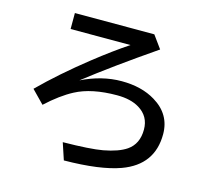

<svg xmlns="http://www.w3.org/2000/svg" viewBox="-119 -938 1237 1140"><g transform="rotate(15 499.5 -368.0)"><path d="M204.1 -798.8H692.4L749 -720.7Q502.9 -551.8 333 -419.4Q456.1 -480 578.1 -480Q701.2 -480 786.1 -428.2Q896.5 -361.8 896.5 -238.8Q896.5 -50.3 711.9 17.1Q589.8 61.5 367.2 63.5L333 -39.6Q501 -41.5 577.1 -55.2Q668.9 -72.3 716.8 -105Q779.3 -147.9 779.3 -236.3Q779.3 -317.9 710 -359.9Q657.2 -392.1 573.2 -392.1Q417 -392.1 318.4 -339.8Q243.2 -300.3 159.2 -222.7L83 -300.8Q206.1 -423.3 368.2 -551.3Q481.4 -640.6 572.3 -700.7H204.1Z"/></g></svg>

Font: UDEV Gothic 35
Style: Bold
Weight: 700
Version: v2.1.0; ttfautohint (v1.8.4.7-5d5b-dirty) -l 6 -r 45 -G 200 